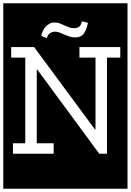

<svg xmlns="http://www.w3.org/2000/svg" viewBox="-32 -937 797 1170"><path d="M468 -807Q460 -779 447.5 -772Q435 -765 421 -765Q403 -765 388.5 -770.5Q374 -776 360 -782.5Q346 -789 332 -794.5Q318 -800 302 -800Q283 -800 268.5 -792Q254 -784 244 -772Q234 -760 228 -745.5Q222 -731 220 -718L253 -705Q261 -729 275 -736.5Q289 -744 303 -744Q318 -744 331.5 -738.5Q345 -733 360 -726.5Q375 -720 391 -714.5Q407 -709 426 -709Q462 -709 479 -733Q496 -757 504 -798ZM701 -586V-650H452V-586H550V-149H546L176 -650H36V-586H122V-64H47V0H295V-64H192V-512H196L573 0H620V-586ZM-12 -917H745V213H-12Z"/></svg>

Font: Zilla Slab Regular Highlight
Style: Regular
Weight: 410
Designer: Typotheque Type Foundry
Foundry: Typotheque type foundry
Version: Version 1.0; 2017